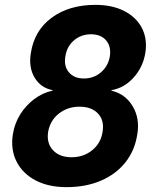

<svg xmlns="http://www.w3.org/2000/svg" viewBox="-20 -760 640 790"><path d="M254 10Q179 10 126 -18Q73 -46 48 -95.5Q23 -145 33 -208Q40 -252 63 -289Q86 -326 120.5 -352Q155 -378 196 -387L197 -389Q148 -398 122.5 -440.5Q97 -483 107 -542Q121 -634 192.5 -687Q264 -740 373 -740Q442 -740 491.5 -714.5Q541 -689 564 -644.5Q587 -600 578 -542Q568 -483 529.5 -440.5Q491 -398 439 -389L438 -387Q495 -374 525.5 -323.5Q556 -273 545 -208Q535 -141 496 -92Q457 -43 395 -16.5Q333 10 254 10ZM325 -437Q366 -437 395.5 -462.5Q425 -488 432 -528Q438 -569 416.5 -594Q395 -619 354 -619Q314 -619 284.5 -594Q255 -569 249 -528Q242 -488 263.5 -462.5Q285 -437 325 -437ZM274 -113Q324 -113 359.5 -142Q395 -171 402 -217Q410 -264 383.5 -292.5Q357 -321 307 -321Q258 -321 222 -292.5Q186 -264 178 -217Q171 -171 198 -142Q225 -113 274 -113Z"/></svg>

Font: JetBrains Mono ExtraBold
Style: Italic
Weight: 800
Italic angle: -9°
Monospace: yes
Designer: Philipp Nurullin, Konstantin Bulenkov
Foundry: JetBrains
Version: Version 2.305; ttfautohint (v1.8.4.7-5d5b)